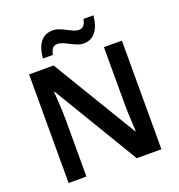

<svg xmlns="http://www.w3.org/2000/svg" viewBox="-159 -1054 1107 1186"><g transform="rotate(-20 394.0 -460.5)"><path d="M89 0V-714H250L585 -159H588Q587 -178 585.5 -209.5Q584 -241 582.5 -276.5Q581 -312 581 -341V-714H699V0H537L201 -559H197Q199 -536 201 -504Q203 -472 204.5 -437.5Q206 -403 206 -370V0ZM203 -777Q209 -849 238.5 -884.5Q268 -920 318 -920Q339 -920 359.5 -912Q380 -904 400 -893.5Q420 -883 438.5 -875Q457 -867 475 -867Q492 -867 504 -879Q516 -891 522 -921H587Q581 -851 551 -814.5Q521 -778 474 -778Q452 -778 431.5 -786Q411 -794 390.5 -805Q370 -816 351.5 -823.5Q333 -831 315 -831Q297 -831 286 -819Q275 -807 268 -777Z"/></g></svg>

Font: Noto Sans Symbols SemiBold
Style: Regular
Weight: 600
Version: Version 2.002